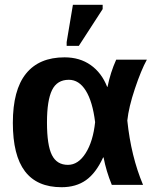

<svg xmlns="http://www.w3.org/2000/svg" viewBox="-20 -780 640 810"><path d="M415 -115.7Q384.8 -49.8 342.8 -20Q300.8 9.8 239.7 9.8Q136.2 9.8 85.2 -57.4Q34.2 -124.5 34.2 -261.7Q34.2 -400.4 89.6 -469.2Q145 -538.1 252.4 -538.1Q316.4 -538.1 362.5 -505.6Q408.7 -473.1 432.1 -413.6H433.6Q445.8 -474.1 470.2 -528.3H599.6Q575.2 -483.9 549.1 -405.8Q522.9 -327.6 517.1 -271.5Q532.7 -120.6 583.5 0H451.7Q427.7 -58.6 417 -115.7ZM178.2 -263.2Q178.2 -167.5 199 -126Q219.7 -84.5 266.6 -84.5Q310.1 -84.5 341.3 -133.8Q372.6 -183.1 381.3 -264.6Q370.6 -351.6 342 -397.5Q313.5 -443.4 270.5 -443.4Q220.7 -443.4 199.5 -399.9Q178.2 -356.4 178.2 -263.2ZM261.2 -586.4V-602.5L287.6 -759.8H413.1V-741.7L312.5 -586.4Z"/></svg>

Font: Cousine
Style: Bold
Weight: 700
Monospace: yes
Designer: Steve Matteson
Foundry: Ascender Corporation
Version: Version 1.20